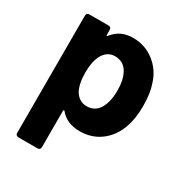

<svg xmlns="http://www.w3.org/2000/svg" viewBox="-167 -642 893 947"><g transform="rotate(30 279.5 -168.0)"><path d="M529 -255Q529 -181 510 -131Q488 -67 437.5 -29Q387 9 319 9Q245 9 205 -40Q203 -43 200.5 -42Q198 -41 198 -37V169Q198 186 181 186H74Q57 186 57 169V-497Q57 -514 74 -514H181Q198 -514 198 -497V-470Q198 -466 200.5 -465.5Q203 -465 205 -468Q246 -522 319 -522Q387 -522 439.5 -481.5Q492 -441 512 -375Q529 -327 529 -255ZM381 -258Q381 -317 360 -356Q336 -399 287 -399Q243 -399 219 -356Q199 -319 199 -257Q199 -192 220 -154Q245 -115 287 -115Q333 -115 357 -153Q381 -193 381 -258Z"/></g></svg>

Font: Barlow
Style: Bold
Weight: 700
Designer: Jeremy Tribby
Foundry: Jeremy Tribby
Version: Version 1.101 August 23, 2024